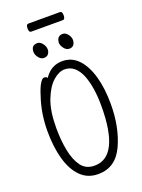

<svg xmlns="http://www.w3.org/2000/svg" viewBox="-183 -1074 865 1168"><g transform="rotate(-20 250.0 -490.0)"><path d="M166 -863Q184 -863 198.5 -844Q213 -825 213 -806.5Q213 -788 203 -776Q193 -764 174 -764Q155 -764 140.5 -783Q126 -802 126 -820Q126 -863 166 -863ZM155 -941Q141 -941 141 -967Q141 -993 156 -993H361Q375 -993 375 -967Q375 -941 360 -941ZM460 -363Q460 -211 408 -99Q356 13 244 13Q175 13 130 -32.5Q85 -78 63 -157Q41 -236 41 -337Q41 -452 75 -552Q92 -609 110 -634Q122 -652 133.5 -652Q145 -652 149 -647L153 -642L157 -647Q200 -708 271 -708Q332 -708 374 -663.5Q416 -619 438 -541Q460 -463 460 -363ZM339 -764Q319 -764 304.5 -783.5Q290 -803 290 -820Q293 -863 330 -863Q348 -863 362.5 -844.5Q377 -826 377 -806Q374 -764 339 -764ZM402 -371Q402 -488 373 -566Q338 -656 267 -656Q230 -656 191.5 -622Q153 -588 125.5 -518Q98 -448 98 -339Q98 -259 111 -192Q124 -125 154 -84Q184 -43 240 -43Q402 -43 402 -371Z"/></g></svg>

Font: Moon Stars Kai HW Light
Style: Regular
Weight: 300
Designer: GuiWonder
Version: Version 1.101